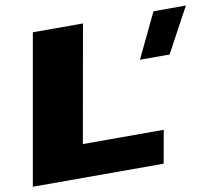

<svg xmlns="http://www.w3.org/2000/svg" viewBox="-76 -764 965 852"><g transform="rotate(-10 407.0 -337.5)"><path d="M571 -472.5H704.5L813.5 -674H667.5ZM5 0H594.5L621 -148H256.5L350 -675H124Z"/></g></svg>

Font: Anybody Expanded ExtraBold
Style: Italic
Weight: 800
Width: 7
Italic angle: -10°
Version: Version 1.113;gftools[0.9.25]